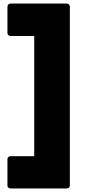

<svg xmlns="http://www.w3.org/2000/svg" viewBox="-20 -855 478 1083"><path d="M40 208H356C367 208 374 202 374 191V-817C374 -827 367 -835 356 -835H40C29 -835 22 -827 22 -817V-670C22 -659 29 -652 40 -652H173V26H40C29 26 22 33 22 43V191C22 202 29 208 40 208Z"/></svg>

Font: LINE Seed JP App_OTF ExtraBold
Style: Regular
Weight: 800
Designer: LINE & Fontrix & Fontworks
Version: Version 1.013